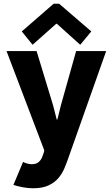

<svg xmlns="http://www.w3.org/2000/svg" viewBox="-20 -800 602 1033"><path d="M157.7 212.9Q131.3 212.9 101.6 207.3Q71.8 201.7 52.2 194.8L104 71.3Q114.7 76.7 127.4 80.1Q140.1 83.5 150.4 83.5Q173.8 83.5 186.8 72.8Q199.7 62 205.8 47.6Q211.9 33.2 214.8 23.4L234.9 -56.2L224.1 24.4L15.1 -525.4H176.8L265.6 -233.4L285.2 -156.7H288.6L307.6 -233.4L389.6 -525.4H551.3L344.7 58.6Q336.9 81.1 325.4 107.9Q314 134.8 293.9 158.4Q273.9 182.1 241.2 197.5Q208.5 212.9 157.7 212.9ZM155.3 -559.1 97.2 -630.9 268.6 -779.8H298.3L471.2 -630.9L411.6 -559.1L286.1 -671.9H282.2Z"/></svg>

Font: Reddit Mono ExtraBold
Style: Regular
Weight: 800
Monospace: yes
Designer: Stephen Hutchings
Foundry: Reddit
Version: Version 1.014